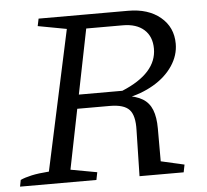

<svg xmlns="http://www.w3.org/2000/svg" viewBox="-56 -703 813 754"><g transform="rotate(-5 351.0 -325.5)"><path d="M-7 0 -2 -26Q15 -34 42 -40Q69 -46 111 -49L230 -601L117 -622L123 -651H476Q555 -651 603 -611Q651 -571 651 -506Q651 -460 623.5 -419Q596 -378 547.5 -349.5Q499 -321 437 -309L435 -319Q478 -314 503.5 -298.5Q529 -283 540.5 -254Q552 -225 552 -180V-51L644 -30L638 0H464L468 -181Q470 -239 448.5 -262Q427 -285 372 -285H208L219 -340H426Q564 -397 564 -494Q564 -542 534 -569Q504 -596 450 -596H306L196 -49L300 -30L294 0Z"/></g></svg>

Font: Piazzolla 24pt
Style: Italic
Weight: 400
Italic angle: -11.3°
Designer: Juan Pablo del Peral
Foundry: Huerta Tipografica
Version: Version 2.005